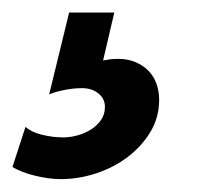

<svg xmlns="http://www.w3.org/2000/svg" viewBox="-103 -44 319 301"><path d="M76.2 -24.4 58.6 50.8Q63.5 49.8 68.8 49.1Q74.2 48.3 82.5 48.3Q97.7 48.3 109.6 53.5Q121.6 58.6 129.9 67.1Q138.2 75.7 142.3 87.4Q146.5 99.1 146.5 112.3Q146.5 140.1 132.8 162.8Q119.1 185.5 97.2 202.1Q75.2 218.8 47.6 227.8Q20 236.8 -7.3 236.8Q-17.1 236.8 -27.6 235.4Q-38.1 233.9 -48.3 231.4Q-58.6 229 -67.9 225.3Q-77.1 221.7 -83.5 217.8L-63 154.8Q-54.2 163.1 -37.4 167.2Q-20.5 171.4 -3.4 171.4Q6.3 171.4 17.6 168.5Q28.8 165.5 38.6 159.7Q48.3 153.8 54.9 144.8Q61.5 135.7 61.5 123.5Q61.5 110.8 51.3 102.5Q41 94.2 25.4 94.2Q11.7 94.2 -2.7 97.2Q-17.1 100.1 -25.9 104L5.4 -24.4Z"/></svg>

Font: Andika New Basic
Style: Bold Italic
Weight: 700
Italic angle: -14°
Designer: Victor Gaultney, Annie Olsen, Pablo Ugerman
Foundry: SIL International
Version: Version 5.500